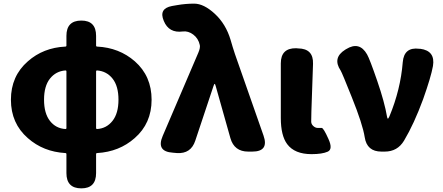

<svg xmlns="http://www.w3.org/2000/svg" viewBox="-20 -833 2434 1055"><path d="M427 202Q345 202 345 118V14Q345 8 339 8Q218 1 133 -74Q40 -155 40 -285Q40 -415 133 -496Q218 -571 339 -577Q345 -577 345 -583V-636Q345 -720 427 -720Q508 -720 508 -636V-583Q508 -577 514 -577Q635 -571 721 -496Q813 -415 813 -285Q813 -155 720 -74Q635 1 514 8Q508 8 508 14V118Q508 202 427 202ZM340 -124Q345 -124 345 -129V-441Q345 -446 340 -446Q287 -442 254.5 -401Q222 -360 222 -285Q222 -210 254.5 -168.5Q287 -127 340 -124ZM508 -129Q508 -124 513 -124Q565 -127 598 -168.5Q631 -210 631 -285Q631 -360 598.5 -401Q566 -442 513 -446Q508 -446 508 -441Z M1053 -60Q1029 13 952 8L930 6Q837 0 874 -86L1070 -544Q1081 -570 1078 -585Q1070 -622 1042 -643Q1014 -664 984 -660Q908 -650 880 -718Q851 -786 925 -800L954 -805Q1000 -813 1047 -813Q1100 -813 1160.5 -757Q1221 -701 1247 -614Q1258 -575 1271 -536L1428 -88Q1459 0 1366 0H1344Q1267 0 1246 -74L1165 -361Q1162 -372 1159.5 -372Q1157 -372 1153 -360Z M1692 14Q1599 14 1558 -41Q1523 -88 1523 -185V-485Q1523 -569 1607 -568L1618 -567Q1703 -566 1700 -482L1691 -220Q1690 -179 1690 -165Q1690 -151 1701.5 -140.5Q1713 -130 1726 -130Q1739 -130 1748 -130Q1758 -129 1784 -71Q1811 -13 1780.5 0.5Q1750 14 1692 14Z M2076 0Q1996 0 1984 -79Q1973 -150 1913 -299Q1860 -432 1852 -445Q1805 -515 1877 -560L1882 -563Q1955 -608 1997 -534Q2011 -510 2053 -388Q2093 -272 2107 -190Q2109 -181 2111.5 -181Q2114 -181 2120 -194Q2181 -341 2193 -491Q2200 -576 2284 -565H2289Q2373 -554 2359 -470Q2348 -409 2305 -288Q2255 -152 2200 -60Q2164 0 2094 0Z"/></svg>

Font: Resource Han Rounded KR Heavy
Style: Regular
Weight: 900
Designer: Cyano Hao (round all glyphs); Ryoko NISHIZUKA 西塚涼子 (kana, bopomofo & ideographs); Paul D. Hunt (Latin, Greek & Cyrillic)
Foundry: Cyano Hao
Version: 0.990